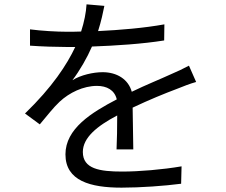

<svg xmlns="http://www.w3.org/2000/svg" viewBox="-20 -818 1040 883"><path d="M460 -791 378 -798C376 -761 367 -716 353 -673C331 -672 308 -672 287 -672C241 -672 171 -676 118 -683V-608C173 -604 239 -602 282 -602C296 -602 311 -602 326 -602C288 -521 221 -418 95 -296L163 -246C197 -286 225 -323 254 -350C299 -392 363 -423 426 -423C471 -423 507 -404 517 -361C400 -300 281 -226 281 -108C281 14 396 45 539 45C626 45 737 37 813 27L815 -53C727 -38 620 -29 542 -29C439 -29 361 -41 361 -119C361 -185 426 -238 519 -287C519 -234 518 -169 516 -131H593C592 -180 591 -265 590 -323C666 -359 737 -388 793 -409C820 -420 856 -434 882 -441L849 -516C821 -501 797 -490 767 -477C715 -453 654 -429 586 -396C570 -454 517 -486 452 -486C409 -486 351 -473 313 -449C347 -494 380 -551 403 -604C512 -608 636 -616 735 -632L736 -706C642 -689 533 -680 431 -675C446 -722 454 -761 460 -791Z"/></svg>

Font: Source Han Sans HK
Style: Regular
Weight: 400
Designer: Ryoko NISHIZUKA 西塚涼子 (kana, bopomofo & ideographs); Paul D. Hunt (Latin, Greek & Cyrillic); Sandoll Communications 산돌커뮤니
Foundry: Adobe
Version: Version 2.000;hotconv 1.0.107;makeotfexe 2.5.65593